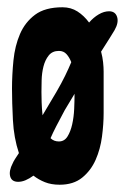

<svg xmlns="http://www.w3.org/2000/svg" viewBox="-20 -497 343 528"><path d="M152 -477Q175 -477 193 -465.5Q211 -454 225 -435Q237 -449 251.5 -457.5Q266 -466 280 -466Q297 -466 302 -450.5Q307 -435 295 -414Q291 -407 281.5 -392Q272 -377 258 -355Q262 -340 263.5 -326Q265 -312 265 -300V-186Q265 -156 260.5 -121.5Q256 -87 243 -57.5Q230 -28 206 -8.5Q182 11 144 11Q121 11 103.5 4Q86 -3 72 -14Q61 -6 50.5 -1.5Q40 3 30 3Q12 3 8 -12Q4 -27 15 -48Q17 -53 21.5 -60Q26 -67 32 -76Q18 -118 15.5 -167Q13 -216 13 -253Q13 -291 17 -331Q21 -371 35 -403.5Q49 -436 76.5 -456.5Q104 -477 152 -477ZM94 -244Q94 -233 94.5 -216Q95 -199 97 -180Q105 -194 114.5 -209.5Q124 -225 135 -244Q149 -268 159 -288.5Q169 -309 176 -326Q171 -339 163 -348Q155 -357 142 -357Q124 -357 114 -344.5Q104 -332 99.5 -314Q95 -296 94.5 -276.5Q94 -257 94 -244ZM142 -108Q157 -108 165.5 -121.5Q174 -135 178.5 -155Q183 -175 184 -197.5Q185 -220 185 -239L158 -194Q144 -168 134.5 -149.5Q125 -131 119 -117Q128 -108 142 -108Z"/></svg>

Font: Reclame
Style: Regular
Weight: 400
Designer: Peter Wiegel
Foundry: Peter Wiegel
Version: Version 1.000